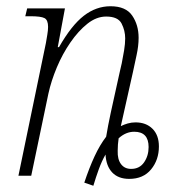

<svg xmlns="http://www.w3.org/2000/svg" viewBox="-20 -563 573 615"><path d="M250 22Q266 -26 283 -62.5Q300 -99 320 -125Q323 -143 326.5 -161.5Q330 -180 335 -203L363 -330Q366 -341 370 -360.5Q374 -380 377.5 -401.5Q381 -423 381 -440Q381 -465 369.5 -487.5Q358 -510 320 -510Q289 -510 260 -487Q231 -464 205.5 -427Q180 -390 162 -347Q144 -304 135 -263L80 0H39L127 -425Q129 -437 131.5 -451.5Q134 -466 134 -477Q134 -499 122.5 -505Q111 -511 77 -511H61L67 -536H188L165 -412H169Q209 -482 248.5 -512.5Q288 -543 334 -543Q383 -543 403.5 -513Q424 -483 424 -442Q424 -416 417.5 -386.5Q411 -357 406 -333L367 -159Q377 -164 389 -167.5Q401 -171 414 -171Q448 -171 468.5 -150.5Q489 -130 489 -94Q489 -51 464 -20.5Q439 10 394 10Q359 10 339.5 -10.5Q320 -31 318 -68Q306 -47 296.5 -21Q287 5 279 32ZM400 -22Q427 -22 441.5 -43Q456 -64 456 -92Q456 -141 410 -141Q383 -141 360 -120Q357 -100 357 -80Q356 -53 367.5 -37.5Q379 -22 400 -22Z"/></svg>

Font: Noto Serif SemiCondensed ExtraLight
Style: Italic
Weight: 200
Width: 4
Italic angle: -12°
Designer: Monotype Design Team
Foundry: Monotype Imaging Inc.
Version: Version 2.013